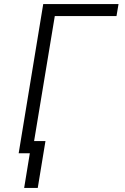

<svg xmlns="http://www.w3.org/2000/svg" viewBox="-20 -755 616 946"><path d="M99 171H166L204 -60H148L250 -676H554L564 -735H193L72 0H127Z"/></svg>

Font: Iosevka Sparkle Light
Style: Italic
Weight: 300
Italic angle: -9°
Designer: Belleve Invis
Foundry: Belleve Invis
Version: Version 4.5.0; ttfautohint (v1.8.3)